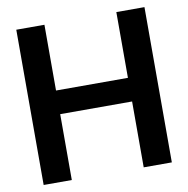

<svg xmlns="http://www.w3.org/2000/svg" viewBox="-81 -807 868 886"><g transform="rotate(-10 353.0 -364.0)"><path d="M52.7 0V-727.5H184.6V-419.4H521.5V-727.5H653.3V0H521.5V-308.6H184.6V0Z"/></g></svg>

Font: Inter Tight SemiBold
Style: Regular
Weight: 600
Designer: Rasmus Andersson
Foundry: rsms
Version: Version 3.004; ttfautohint (v1.8.4.7-5d5b)